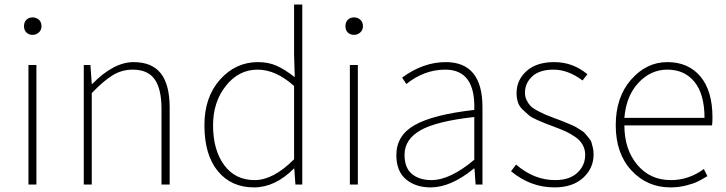

<svg xmlns="http://www.w3.org/2000/svg" viewBox="-20 -814 3204 847"><path d="M105.5 0V-527.3H140.6V0ZM124 -660.2Q107.4 -660.2 96.7 -670.4Q85.9 -680.7 85.9 -698.2Q85.9 -716.8 96.7 -727.1Q107.4 -737.3 124 -737.3Q139.6 -737.3 151.4 -727.1Q163.1 -716.8 163.1 -698.2Q163.1 -681.6 151.4 -670.9Q139.6 -660.2 124 -660.2Z M349.6 0V-527.3H378.9L384.8 -443.4H386.7Q481.4 -540 569.3 -540Q650.4 -540 689.5 -490.2Q728.5 -440.4 728.5 -338.9V0H692.4V-334Q692.4 -421.9 662.1 -464.4Q631.8 -506.8 565.4 -506.8Q518.6 -506.8 478.5 -482.9Q438.5 -459 384.8 -403.3V0Z M1100.6 12.7Q1000 12.7 940.9 -59.1Q881.8 -130.9 881.8 -261.7Q881.8 -385.7 950.7 -462.9Q1019.5 -540 1118.2 -540Q1164.1 -540 1200.2 -523.9Q1236.3 -507.8 1280.3 -473.6L1277.3 -573.2V-793.9H1313.5V0H1283.2L1278.3 -70.3H1276.4Q1193.4 12.7 1100.6 12.7ZM1103.5 -19.5Q1185.5 -19.5 1277.3 -111.3V-434.6Q1197.3 -506.8 1116.2 -506.8Q1033.2 -506.8 976.6 -435.5Q919.9 -364.3 919.9 -261.7Q919.9 -152.3 968.8 -85.9Q1017.6 -19.5 1103.5 -19.5Z M1523.4 0V-527.3H1558.6V0ZM1542 -660.2Q1525.4 -660.2 1514.6 -670.4Q1503.9 -680.7 1503.9 -698.2Q1503.9 -716.8 1514.6 -727.1Q1525.4 -737.3 1542 -737.3Q1557.6 -737.3 1569.3 -727.1Q1581.1 -716.8 1581.1 -698.2Q1581.1 -681.6 1569.3 -670.9Q1557.6 -660.2 1542 -660.2Z M1879.9 12.7Q1813.5 12.7 1771 -22.9Q1728.5 -58.6 1728.5 -129.9Q1728.5 -216.8 1810.1 -262.7Q1891.6 -308.6 2072.3 -329.1Q2078.1 -506.8 1944.3 -506.8Q1851.6 -506.8 1772.5 -443.4L1753.9 -471.7Q1846.7 -540 1946.3 -540Q2108.4 -540 2108.4 -340.8V0H2078.1L2073.2 -70.3H2070.3Q1968.8 12.7 1879.9 12.7ZM1882.8 -19.5Q1965.8 -19.5 2072.3 -109.4V-297.9Q1905.3 -279.3 1835 -239.3Q1764.6 -199.2 1764.6 -130.9Q1764.6 -73.2 1797.4 -46.4Q1830.1 -19.5 1882.8 -19.5Z M2425.8 12.7Q2320.3 12.7 2234.4 -58.6L2256.8 -87.9Q2335.9 -19.5 2428.7 -19.5Q2492.2 -19.5 2526.9 -51.8Q2561.5 -84 2561.5 -130.9Q2561.5 -155.3 2550.3 -175.3Q2539.1 -195.3 2517.6 -210Q2496.1 -224.6 2477.1 -233.4Q2458 -242.2 2429.7 -252.9Q2398.4 -264.6 2388.2 -268.6Q2377.9 -272.5 2351.1 -284.2Q2324.2 -295.9 2313 -305.7Q2301.8 -315.4 2286.1 -330.1Q2270.5 -344.7 2264.6 -363.3Q2258.8 -381.8 2258.8 -403.3Q2258.8 -460.9 2302.7 -500.5Q2346.7 -540 2424.8 -540Q2507.8 -540 2571.3 -486.3L2549.8 -459Q2486.3 -506.8 2421.9 -506.8Q2360.4 -506.8 2328.1 -477.1Q2295.9 -447.3 2295.9 -405.3Q2295.9 -386.7 2303.7 -371.1Q2311.5 -355.5 2321.3 -345.7Q2331.1 -335.9 2351.6 -325.2Q2372.1 -314.5 2384.3 -309.1Q2396.5 -303.7 2422.9 -293.9Q2426.8 -293 2447.8 -284.7Q2468.8 -276.4 2473.6 -274.4Q2478.5 -272.5 2497.1 -264.6Q2515.6 -256.8 2521.5 -252.9Q2527.3 -249 2542 -240.2Q2556.6 -231.4 2561.5 -224.6Q2566.4 -217.8 2576.2 -207Q2585.9 -196.3 2589.4 -185.5Q2592.8 -174.8 2595.7 -161.1Q2598.6 -147.5 2598.6 -132.8Q2598.6 -71.3 2552.2 -29.3Q2505.9 12.7 2425.8 12.7Z M2937.5 12.7Q2835 12.7 2765.6 -62Q2696.3 -136.7 2696.3 -261.7Q2696.3 -385.7 2764.2 -462.9Q2832 -540 2923.8 -540Q3016.6 -540 3069.8 -476.6Q3123 -413.1 3123 -296.9Q3123 -273.4 3121.1 -260.7H2734.4Q2734.4 -155.3 2791 -87.4Q2847.7 -19.5 2939.5 -19.5Q3018.6 -19.5 3085 -68.4L3100.6 -37.1Q3075.2 -21.5 3057.1 -12.7Q3039.1 -3.9 3006.3 4.4Q2973.6 12.7 2937.5 12.7ZM2734.4 -293.9H3087.9Q3087.9 -398.4 3043.9 -452.6Q3000 -506.8 2923.8 -506.8Q2850.6 -506.8 2796.4 -448.7Q2742.2 -390.6 2734.4 -293.9Z"/></svg>

Font: Gen Shin Gothic ExtraLight
Style: Regular
Weight: 100
Designer: [Source Han Sans]
Ryoko NISHIZUKA  (kana & ideographs); Paul D. Hunt (Latin, Greek & Cyrillic); Wenlong ZHANG  (bopomofo
Version: Version 1.002.20150607